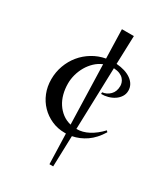

<svg xmlns="http://www.w3.org/2000/svg" viewBox="-144 -654 609 694"><g transform="rotate(30 160.0 -307.0)"><path d="M298.3 -235.4Q277.8 -201.7 251.2 -183.3Q224.6 -165 194.3 -159.2L190.4 -30.8H174.8L170.9 -156.7H165Q135.7 -156.7 110.6 -168Q85.4 -179.2 66.7 -198.5Q47.9 -217.8 37.4 -243.9Q26.9 -270 26.9 -300.3Q26.9 -330.6 36.9 -357.9Q46.9 -385.3 64.7 -407Q82.5 -428.7 107.2 -443.6Q131.8 -458.5 161.1 -463.9L157.7 -584.5H207.5L203.6 -466.3Q222.7 -464.8 238.3 -460Q253.9 -455.1 265.4 -446.8Q276.9 -438.5 283 -427.5Q289.1 -416.5 289.1 -403.3Q289.1 -389.2 281.7 -377.9Q274.4 -366.7 262.9 -359.1Q251.5 -351.6 237.3 -347.7Q223.1 -343.8 209.5 -344.2V-351.1Q228 -353 241.7 -366.7Q255.4 -380.4 255.4 -403.8Q255.4 -410.2 252.9 -417.5Q250.5 -424.8 244.6 -431.4Q238.8 -438 228.8 -442.4Q218.8 -446.8 203.1 -447.8L195.3 -189.9H195.8Q220.7 -189.9 245.4 -202.9Q270 -215.8 293.5 -240.7ZM86.9 -317.4Q86.9 -294.4 92.3 -273.9Q97.7 -253.4 108.4 -237.1Q119.1 -220.7 134.3 -209.2Q149.4 -197.8 169.4 -192.9L162.1 -440.9Q144.5 -433.6 130.6 -420.4Q116.7 -407.2 106.9 -390.4Q97.2 -373.5 92 -354.7Q86.9 -335.9 86.9 -317.4Z"/></g></svg>

Font: Montez
Style: Regular
Weight: 400
Designer: Astigmatic (AOETI)
Foundry: Astigmatic (AOETI)
Version: Version 1.001